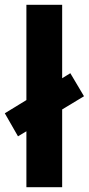

<svg xmlns="http://www.w3.org/2000/svg" viewBox="-32 -780 370 800"><path d="M78 0V-233L43 -212L-12 -308L78 -363V-760H227V-454L261 -475L318 -379L227 -324V0Z"/></svg>

Font: Noto Sans Tangsa
Style: Bold
Weight: 700
Version: Version 1.504